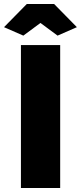

<svg xmlns="http://www.w3.org/2000/svg" viewBox="-43 -934 402 954"><path d="M73 -757 158 -820 243 -757 339 -799 226 -914H90L-23 -799ZM256 0V-710H61V0Z"/></svg>

Font: Raleway Black
Style: Regular
Weight: 900
Designer: Matt McInerney, Pablo Impallari, Rodrigo Fuenzalida
Foundry: Matt McInerney, Pablo Impallari, Rodrigo Fuenzalida
Version: Version 3.000g; ttfautohint (v1.5) -l 8 -r 28 -G 28 -x 14 -D